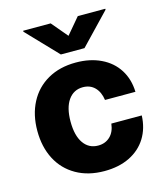

<svg xmlns="http://www.w3.org/2000/svg" viewBox="-113 -839 802 935"><g transform="rotate(-15 287.5 -371.5)"><path d="M32.2 -263.7Q32.2 -344.7 64.5 -406.5Q96.7 -468.3 157 -502.7Q217.3 -537.1 298.8 -537.1Q370.6 -537.1 425.3 -510.7Q480 -484.4 510.5 -436.3Q541 -388.2 543 -324.2H389.6Q383.8 -365.2 360.6 -388.7Q337.4 -412.1 300.8 -412.1Q254.4 -412.1 227.3 -373.8Q200.2 -335.4 200.2 -265.6Q200.2 -194.8 227.1 -156.5Q253.9 -118.2 300.8 -118.2Q336.9 -118.2 360.8 -140.9Q384.8 -163.6 389.6 -205.1H543Q540.5 -140.6 510.3 -92Q480 -43.5 425.8 -16.8Q371.6 9.8 298.8 9.8Q216.8 9.8 156.5 -24.7Q96.2 -59.1 64.2 -120.8Q32.2 -182.6 32.2 -263.7ZM298.8 -671.9 367.2 -752.9H505.9V-748L358.4 -593.8H239.3L91.8 -748V-752.9H230.5Z"/></g></svg>

Font: Pretendard ExtraBold
Style: Regular
Weight: 800
Designer: Base glyphs from Inter by Rasmus Andersson; Hangeul glyphs from Noto Sans CJK(Source Han Sans) by Jang Soo-young and Kan
Foundry: Kil Hyung-jin
Version: Version 1.309